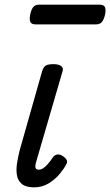

<svg xmlns="http://www.w3.org/2000/svg" viewBox="-20 -791 474 826"><path d="M126 15Q91 15 73.5 0Q56 -15 52.5 -39Q49 -63 53.5 -90Q58 -117 64 -142L161 -484Q167 -503 177 -509Q187 -515 210 -515Q233 -515 243.5 -506.5Q254 -498 249 -484L138 -103Q132 -85 132 -76Q132 -67 136.5 -64Q141 -61 146 -61Q156 -61 165.5 -67Q175 -73 186 -85.5Q197 -98 208 -115Q217 -126 228.5 -126.5Q240 -127 251 -119Q264 -110 267.5 -101.5Q271 -93 265 -84Q256 -66 237 -43Q218 -20 190 -2.5Q162 15 126 15ZM134 -686Q114 -686 110 -698Q106 -710 110 -728Q114 -749 122.5 -760Q131 -771 149 -771H408Q428 -771 432 -759Q436 -747 432 -728Q427 -707 418.5 -696.5Q410 -686 392 -686Z"/></svg>

Font: Playwrite AU SA
Style: Regular
Weight: 400
Designer: Veronika Burian, José Scaglione
Foundry: TypeTogether
Version: Version 1.002